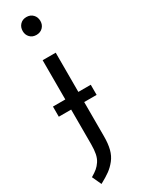

<svg xmlns="http://www.w3.org/2000/svg" viewBox="-255 -798 770 1033"><g transform="rotate(-30 130.0 -281.0)"><path d="M77.1 -714.8Q77.1 -739.3 92.3 -755.1Q107.4 -771 131.8 -771Q156.2 -771 171.6 -755.1Q187 -739.3 187 -714.8Q187 -691.4 171.6 -675.8Q156.2 -660.2 131.8 -660.2Q107.4 -660.2 92.3 -675.8Q77.1 -691.4 77.1 -714.8ZM250 -282.2V-219.2H172.9V-5.9Q172.9 39.6 164.3 72.8Q155.8 106 136.2 130.6Q116.7 155.3 93.5 172.1Q70.3 189 33.2 209L6.8 151.9Q30.8 137.7 44.7 126Q58.6 114.3 70.3 96.7Q82 79.1 86.9 54.7Q91.8 30.3 91.8 -4.9V-219.2H15.1V-282.2H91.8V-525.9H172.9V-282.2Z"/></g></svg>

Font: Fira Sans Compressed Book
Style: Regular
Weight: 350
Width: 1
Designer: Carrois Corporate & Edenspiekermann AG
Foundry: Carrois Corporate GbR & Edenspiekermann AG
Version: Version 4.203;PS 004.203;hotconv 1.0.88;makeotf.lib2.5.64775